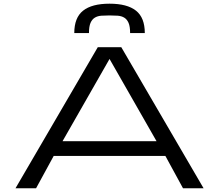

<svg xmlns="http://www.w3.org/2000/svg" viewBox="-20 -1001 1165 1021"><path d="M375 -825.2Q375 -907.2 421.9 -944.3Q468.8 -981.4 562.5 -981.4Q656.2 -981.4 703.1 -944.3Q750 -907.2 750 -825.2H671.9Q671.9 -860.4 663.6 -879.4Q655.3 -898.4 640.6 -907.2Q626 -916 606 -917.5Q585.9 -918.9 562.5 -918.9Q539.1 -918.9 519 -917.5Q499 -916 484.4 -907.2Q469.7 -898.4 461.4 -879.4Q453.1 -860.4 453.1 -825.2ZM859.4 -171.9H265.6L171.9 0H62.5L500 -750H625L1062.5 0H953.1ZM812.5 -250 562.5 -687.5 312.5 -250Z"/></svg>

Font: Michroma
Style: Regular
Weight: 400
Version: Version 1.000